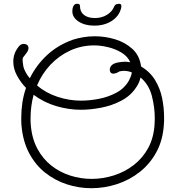

<svg xmlns="http://www.w3.org/2000/svg" viewBox="-20 -949 933 1011"><path d="M461 42Q395 42 332 21.5Q269 1 217.5 -40Q166 -81 133 -143.5Q100 -206 93 -290Q92 -300 92 -309.5Q92 -319 92 -329Q92 -370 98 -409.5Q104 -449 117 -486Q89 -515 69.5 -551Q50 -587 50 -625Q50 -645 56.5 -664.5Q63 -684 78 -703Q83 -710 90 -714Q97 -718 105 -718Q115 -718 122.5 -712.5Q130 -707 130 -696Q130 -687 125 -678Q121 -671 115.5 -664.5Q110 -658 105 -651L101 -646Q99 -642 99 -634Q99 -629 100 -620.5Q101 -612 103 -599Q106 -585 116 -567Q126 -549 136 -538L137 -537Q171 -606 228 -659Q285 -712 364 -740Q389 -748 418.5 -753Q448 -758 479 -758Q534 -758 586.5 -742Q639 -726 677 -691.5Q715 -657 723 -599Q770 -571 796.5 -527.5Q823 -484 833.5 -433Q844 -382 844 -331Q844 -322 844 -312.5Q844 -303 843 -294Q838 -212 804 -149Q770 -86 716 -43.5Q662 -1 596 20.5Q530 42 461 42ZM406 -419Q451 -419 500.5 -428.5Q550 -438 593 -461Q636 -484 659 -525Q664 -535 668.5 -546Q673 -557 674 -568Q653 -576 632 -576Q628 -576 623.5 -575.5Q619 -575 614 -574Q612 -573 610 -573Q608 -573 605 -571L603 -570Q599 -566 589.5 -563.5Q580 -561 575 -561Q566 -562 562 -568Q558 -574 558 -581Q558 -592 562 -597L565 -602L569 -606Q579 -616 601 -620Q623 -624 637 -624Q651 -624 666 -621Q652 -653 619 -672.5Q586 -692 547.5 -701Q509 -710 476 -710Q409 -710 350 -683Q291 -656 246 -608.5Q201 -561 175 -499Q222 -459 283.5 -439Q345 -419 406 -419ZM462 -7Q522 -7 580 -25.5Q638 -44 685 -80.5Q732 -117 761 -171Q790 -225 794 -296Q794 -304 794.5 -311.5Q795 -319 795 -326Q795 -385 779.5 -444.5Q764 -504 720 -541Q714 -514 699 -492Q670 -446 620 -419.5Q570 -393 513 -382Q456 -371 406 -371Q341 -371 275.5 -390.5Q210 -410 157 -450Q149 -420 145 -389.5Q141 -359 141 -328Q141 -319 141 -310Q141 -301 142 -292Q148 -219 177 -165.5Q206 -112 250.5 -77Q295 -42 350 -24.5Q405 -7 462 -7ZM476 -814Q427 -814 394 -835.5Q361 -857 361 -889Q361 -908 367.5 -918.5Q374 -929 384 -929H388Q401 -929 401 -918Q401 -887 422 -870.5Q443 -854 480 -854Q515 -854 542.5 -870.5Q570 -887 581 -914Q586 -925 594 -927Q602 -929 607 -929Q623 -929 618 -907Q608 -865 569.5 -839.5Q531 -814 476 -814Z"/></svg>

Font: Twinkle Star
Style: Regular
Weight: 400
Designer: Robert E. Leuschke
Foundry: Robert E. Leuschke
Version: Version 2.010; ttfautohint (v1.8.3)